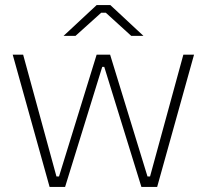

<svg xmlns="http://www.w3.org/2000/svg" viewBox="-20 -735 813 755"><path d="M544 -594 414 -715H360L230 -594H277L378 -685H396L496 -594ZM175 0H236L382 -472H390L536 0H598L743 -520H701L570 -41H560L413 -520H360L212 -41H202L71 -520H30Z"/></svg>

Font: Fixel Text ExtraLight
Style: Regular
Weight: 200
Width: 4
Designer: AlfaBravo + MacPaw
Foundry: Kyrylo Tkachov, Marchela Mozhyna, Serhii Makarenko, Maria Weinstein, Zakhar Kryvoshyya
Version: Version 1.211